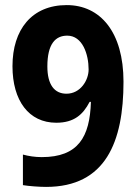

<svg xmlns="http://www.w3.org/2000/svg" viewBox="-20 -815 541 754"><path d="M465 -494C465 -689 374 -795 242 -795C105 -795 29 -699 29 -555C29 -420 93 -333 201 -333C271 -333 306 -365 332 -415H337C333 -277 287 -198 144 -198C117 -198 92 -202 70 -208V-88C93 -84 135 -81 161 -81C395 -81 465 -258 465 -494ZM244 -675C304 -675 328 -602 328 -542C328 -500 296 -447 241 -447C194 -447 166 -482 166 -554C166 -643 198 -675 244 -675Z"/></svg>

Font: Noto Sans Kannada UI Condensed
Style: Bold
Weight: 700
Width: 3
Designer: Jelle Bosma - Monotype Design Team
Foundry: Monotype Imaging Inc.
Version: Version 2.005